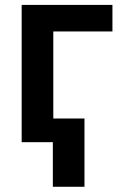

<svg xmlns="http://www.w3.org/2000/svg" viewBox="-20 -565 503 763"><path d="M426.8 -545.5V-440H191.8V0H66.1V-545.5ZM315.7 -94.1V177.2H190V-94.1Z"/></svg>

Font: InterMG SemiBold
Style: Regular
Weight: 600
Designer: Rasmus Andersson
Foundry: rsms
Version: Version 3.019;December 26, 2023;FontCreator 15.0.0.2955 64-b